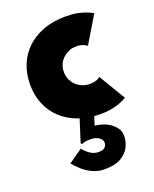

<svg xmlns="http://www.w3.org/2000/svg" viewBox="-126 -495 646 804"><g transform="rotate(-20 196.5 -93.0)"><path d="M264.5 12Q210 12 166.2 -4Q122.5 -20 91.8 -48.8Q61 -77.5 44.5 -117.2Q28 -157 28 -204Q28 -251.5 44 -291.2Q60 -331 90.2 -360Q120.5 -389 164.5 -405.8Q208.5 -422.5 264.5 -422.5Q276.5 -422.5 291 -421.5Q317.5 -420.5 353.5 -408Q368.5 -402.5 383 -394L311.5 -275Q290.5 -289.5 267.5 -289.5Q262.5 -289.5 257.5 -289Q252.5 -288.5 246.8 -288Q241 -287.5 236 -285Q209.5 -275 194.2 -254.5Q179 -234 179 -205.5Q179 -190.5 184.8 -175.5Q190.5 -160.5 201.5 -148.8Q212.5 -137 228.8 -129.5Q245 -122 266 -122Q287 -122 302.5 -130L311.5 -136L382.5 -17.5Q332.5 12 264.5 12ZM201.5 235Q173 235 149 224Q125 213 106.2 196.5Q87.5 180 74 163L136 119.5Q148 135.5 165 147Q182 158.5 201.5 158.5Q222.5 158.5 230.5 149.8Q238.5 141 238.5 130.5Q238.5 114.5 223 105.5Q207.5 96.5 190 96.5Q158 96.5 148.5 103.5L143 98.5L181 -21L239.5 -2.5L223.5 49Q290 57 317.5 100.5Q325 114 325 131.5Q325 155.5 313.5 179.2Q302 203 275 219Q248 235 201.5 235Z"/></g></svg>

Font: Lucymar Sans ExtraBold
Style: Regular
Weight: 800
Foundry: The League of Moveable Type (original font) / Main changes by Cristiano Sobral with portions from Mirco Monsees
Version: Version 2.001;August 30, 2020;FontCreator 13.0.0.2681 64-bit